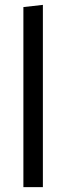

<svg xmlns="http://www.w3.org/2000/svg" viewBox="-20 -768 272 788"><path d="M156 -748V0H76V-739Z"/></svg>

Font: Fira Sans Extra Condensed
Style: Regular
Weight: 400
Width: 1
Designer: Carrois Corporate & Edenspiekermann AG
Foundry: Carrois Corporate GbR & Edenspiekermann AG
Version: Version 4.203